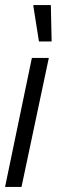

<svg xmlns="http://www.w3.org/2000/svg" viewBox="-24 -739 224 759"><path d="M-4 0 102 -510H169L61 0ZM130 -575 108 -714V-719H177L180 -580V-575Z"/></svg>

Font: Saira UltraCondensed Medium
Style: Italic
Weight: 500
Width: 1
Italic angle: -12°
Designer: Hector Gatti with collaboration of the Omnibus-Type team
Foundry: Omnibus-Type
Version: Version 1.101